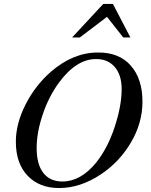

<svg xmlns="http://www.w3.org/2000/svg" viewBox="-20 -931 762 969"><path d="M699 -418Q699 -311 641.5 -213Q584 -115 492 -53Q387 18 278 18Q179 18 119.5 -44Q60 -106 60 -216Q60 -307 109 -403.5Q158 -500 237 -569Q349 -666 474 -666Q581 -667 640 -600Q699 -533 699 -418ZM594 -481Q594 -552 559.5 -592.5Q525 -633 465 -633Q366 -633 279 -516Q226 -444 195.5 -353Q165 -262 165 -184Q165 -102 198.5 -58.5Q232 -15 295 -15Q387 -15 465 -110Q524 -184 559 -291Q594 -398 594 -481ZM638 -742H602L520 -846L383 -742H344L501 -911H550Z"/></svg>

Font: STIX
Style: Italic
Weight: 400
Italic angle: -16.33°
Designer: MicroPress Inc., with final additions and corrections provided by Coen Hoffman, Elsevier (retired)
Version: Version 1.1.1